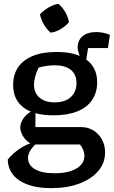

<svg xmlns="http://www.w3.org/2000/svg" viewBox="-20 -768 589 994"><path d="M245 206Q141 206 81.5 167Q22 128 20 58Q47 25 82.5 1.5Q118 -22 162 -34H178Q148 -8 136.5 12Q125 32 125 49Q125 87 161 108Q197 129 264 129Q334 129 375.5 104.5Q417 80 417 38Q417 24 411 8.5Q405 -7 394 -20H146Q115 -37 100 -61.5Q85 -86 85 -108Q85 -136 106.5 -162Q128 -188 164 -202L163 -110H401Q435 -110 463 -93Q491 -76 507.5 -46.5Q524 -17 524 21Q524 76 488.5 117.5Q453 159 390.5 182.5Q328 206 245 206ZM257 -171Q154 -171 101 -212Q48 -253 48 -328Q48 -382 74 -420Q100 -458 150 -478.5Q200 -499 273 -499Q375 -499 429 -458Q483 -417 483 -342Q483 -289 456.5 -250Q430 -211 379.5 -191Q329 -171 257 -171ZM263 -238Q316 -238 346 -265Q376 -292 376 -338Q376 -383 346.5 -406.5Q317 -430 264 -430Q245 -430 222.5 -427Q200 -424 180 -418Q168 -394 162 -370.5Q156 -347 156 -330Q156 -287 184.5 -262.5Q213 -238 263 -238ZM413 -445Q398 -465 390 -486Q382 -507 382 -522Q382 -559 407.5 -580.5Q433 -602 478 -602Q493 -602 510.5 -599Q528 -596 549 -588L539 -519H436L424 -445ZM283 -748Q304 -730 318.5 -704.5Q333 -679 337 -653Q320 -633 294.5 -617.5Q269 -602 242 -599Q222 -616 207 -641.5Q192 -667 187 -694Q206 -714 231 -729Q256 -744 283 -748Z"/></svg>

Font: Piazzolla 24pt SemiBold
Style: Regular
Weight: 600
Designer: Juan Pablo del Peral
Foundry: Huerta Tipografica
Version: Version 2.005